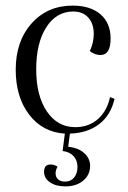

<svg xmlns="http://www.w3.org/2000/svg" viewBox="-20 -464 456 684"><path d="M388 -112Q375 -54 333.5 -22Q292 10 229 12L223 59Q258 62 279.5 81Q301 100 301 127Q301 159 276.5 179.5Q252 200 213 200Q179 200 158 185.5Q137 171 137 148Q137 122 160 122Q174 122 185 130Q178 142 178 153Q178 167 187 175Q196 183 212 183Q232 183 244 168.5Q256 154 256 131Q256 107 242 92Q228 77 203 74L211 12Q132 7 84 -55.5Q36 -118 36 -216Q36 -317 92.5 -380.5Q149 -444 239 -444Q302 -444 338 -413Q374 -382 374 -327Q374 -268 338 -268Q318 -268 300 -282Q314 -312 314 -343Q314 -380 294.5 -401.5Q275 -423 241 -423Q181 -423 145 -367Q109 -311 109 -217Q109 -123 147 -67Q185 -11 248 -11Q296 -11 328.5 -39.5Q361 -68 372 -118Z"/></svg>

Font: Arapey Thin
Style: Regular
Weight: 100
Designer: Eduardo Rodriguez Tunni
Foundry: Eduardo Rodriguez Tunni
Version: Version 4.000;hotconv 1.0.109;makeotfexe 2.5.65596